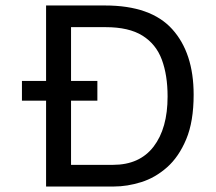

<svg xmlns="http://www.w3.org/2000/svg" viewBox="-20 -680 789 700"><path d="M148 0V-313H60V-385H148V-660H363Q530 -660 608 -573.5Q686 -487 686 -335Q686 -237 659 -172.5Q632 -108 589 -70Q546 -32 495 -16Q444 0 395 0ZM335 -313H239V-79H392Q489 -79 540 -145.5Q591 -212 591 -328Q591 -406 570 -462.5Q549 -519 499.5 -550Q450 -581 365 -581H239V-385H335Z"/></svg>

Font: Bricolage Grotesque 10pt
Style: Regular
Weight: 400
Designer: Mathieu Triay
Foundry: Atelier Triay
Version: Version 1.000; ttfautohint (v1.8.4.7-5d5b);gftools[0.9.32]